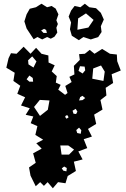

<svg xmlns="http://www.w3.org/2000/svg" viewBox="-20 -799 676 1032"><path d="M144 145 136 101 172 76 158 25 204 0 175 -29 212 -48 170 -74 181 -121 145 -137 159 -173 118 -182 140 -217 93 -232 115 -276 73 -295 89 -338 52 -364 59 -408 14 -435 26 -486 39 -513 69 -510 107 -548 144 -510 174 -542 203 -510 240 -501 241 -463 274 -448 258 -415 285 -390 280 -355 306 -343 293 -317 329 -290 328 -288 343 -299 331 -337 365 -358 353 -386 380 -399 377 -445 409 -477 405 -508 436 -510 462 -531 488 -510 529 -536 571 -510 608 -506 610 -470 629 -420 580 -400 588 -353 548 -327 552 -286 520 -261 531 -210 486 -183 497 -133 453 -106 474 -65 430 -51 449 -3 401 15 424 58 377 70 388 120 344 147 332 186 292 180 264 213 236 180 216 200 196 180 172 202ZM153 -496 131 -475 133 -453 160 -436 176 -469ZM523 -447 481 -431 476 -376 536 -364 543 -414ZM435 -441 410 -443 402 -418 424 -404 438 -421ZM156 -380 138 -393 123 -373 138 -360H158ZM438 -272 423 -284 411 -277 405 -259 424 -261ZM246 -259 194 -262 163 -224 195 -176 237 -209ZM396 -199 387 -214 370 -204 375 -188 389 -186ZM345 -178 335 -179 330 -171 337 -161 348 -167ZM405 -113 390 -100 395 -84 414 -80 417 -99ZM378 5 347 -17H304L311 32H351ZM339 104 325 96 312 106 320 118 337 122ZM366 -607 356 -642 362 -678 349 -710 362 -742 381 -767 412 -760 436 -779 460 -760 496 -755 522 -730 538 -694 522 -658 526 -627 508 -600 468 -587 428 -600 404 -583ZM123 -646 111 -684 123 -722 140 -752 173 -760 203 -779 233 -760 257 -767 279 -753 294 -722 283 -690 291 -670 283 -650 288 -624 273 -602 253 -591 233 -600 207 -587 181 -600 161 -588ZM483 -692 442 -727 400 -700 396 -639 455 -651ZM228 -638 217 -644 201 -635 214 -622H232Z"/></svg>

Font: Rubik Gemstones
Style: Regular
Weight: 400
Designer: Hubert and Fischer, NaN
Foundry: Hubert and Fischer, NaN
Version: Version 2.200